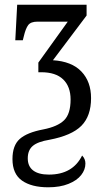

<svg xmlns="http://www.w3.org/2000/svg" viewBox="-20 -556 439 816"><path d="M33 120Q33 62 64 34.5Q95 7 164 -6Q225 -18 252.5 -45Q280 -72 280 -133Q280 -188 248.5 -218.5Q217 -249 155 -249H143V-290L268 -464H139Q111 -464 100 -449.5Q89 -435 81 -401L77 -385H45L53 -536H348V-490L205 -300Q285 -295 326 -252Q367 -209 367 -139Q367 -63 326 -21.5Q285 20 190 38Q141 46 119.5 64Q98 82 98 117Q98 151 121 168.5Q144 186 188 186Q289 186 329 105Q343 119 343 139Q343 165 325 188Q307 211 271 225.5Q235 240 185 240Q114 240 73.5 211.5Q33 183 33 120Z"/></svg>

Font: Noto Serif Cond
Style: Regular
Weight: 400
Width: 3
Designer: Monotype Design Team
Foundry: Monotype Imaging Inc.
Version: Version 1.001